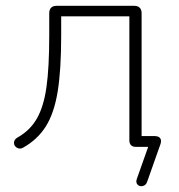

<svg xmlns="http://www.w3.org/2000/svg" viewBox="-20 -504 614 659"><path d="M450 109 495 -18 508 0H445Q435 0 429.5 -6Q424 -12 424 -22V-448H190V-382Q190 -264 178 -190Q166 -116 137.5 -70.5Q109 -25 59 3Q48 9 38 3Q28 -3 28 -14Q28 -25 40 -32Q83 -56 106.5 -97Q130 -138 139.5 -205Q149 -272 149 -383V-459Q149 -471 155.5 -477.5Q162 -484 174 -484H441Q453 -484 459.5 -477.5Q466 -471 466 -459V-18L447 -37H510Q524 -37 529.5 -30Q535 -23 531 -10L485 120Q481 132 470 134.5Q459 137 452 129.5Q445 122 450 109Z"/></svg>

Font: SN Pro Thin
Style: Regular
Weight: 200
Designer: Tobias Whetton
Foundry: Supernotes
Version: Version 1.003;Glyphs 3.3 (3324)